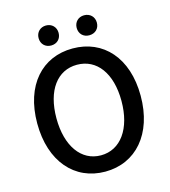

<svg xmlns="http://www.w3.org/2000/svg" viewBox="-133 -1030 1020 1149"><g transform="rotate(-15 377.0 -455.5)"><path d="M377 13C566 13 698 -134 698 -371C698 -608 566 -750 377 -750C188 -750 57 -608 57 -371C57 -134 188 13 377 13ZM377 -88C255 -88 176 -199 176 -371C176 -544 255 -649 377 -649C499 -649 579 -544 579 -371C579 -199 499 -88 377 -88ZM259 -800C295 -800 321 -825 321 -862C321 -898 295 -924 259 -924C223 -924 197 -898 197 -862C197 -825 223 -800 259 -800ZM495 -800C532 -800 558 -825 558 -862C558 -898 532 -924 495 -924C459 -924 433 -898 433 -862C433 -825 459 -800 495 -800Z"/></g></svg>

Font: Noto Sans HK Medium
Style: Regular
Weight: 500
Designer: Ryoko NISHIZUKA 西塚涼子 (kana, bopomofo & ideographs); Paul D. Hunt (Latin, Greek & Cyrillic); Sandoll Communications 산돌커뮤니
Foundry: Adobe
Version: Version 2.002;hotconv 1.0.116;makeotfexe 2.5.65601